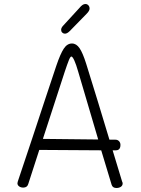

<svg xmlns="http://www.w3.org/2000/svg" viewBox="-20 -928 702 958"><path d="M592 -13Q592 -2 583 4Q574 10 561 10Q542 10 537 -6L485 -178L176 -180L121 -10Q116 8 96 8Q84 8 75.5 2Q67 -4 67 -14Q67 -15 69 -23Q151 -267 205 -432L261 -600Q281 -659 298 -685Q315 -711 339 -711Q361 -711 377 -687.5Q393 -664 410 -610Q469 -421 526 -231H556Q567 -231 574 -223.5Q581 -216 581 -205Q581 -178 558 -178H542L589 -23Q592 -17 592 -13ZM470 -232 370 -571Q360 -606 351 -626Q342 -646 336 -646Q331 -646 323.5 -627.5Q316 -609 303 -570L194 -235ZM285 -779Q285 -790 297 -802L375 -887Q385 -899 392 -903.5Q399 -908 406 -908Q415 -908 421 -901.5Q427 -895 427 -885Q427 -874 412 -859L328 -773Q315 -760 304 -760Q296 -760 290.5 -765.5Q285 -771 285 -779Z"/></svg>

Font: Mali Light
Style: Regular
Weight: 300
Designer: Kitiyaporn Chalermlarp | Katatrad Aksorn Co.,Ltd.
Foundry: Cadson Demak Co.,Ltd.
Version: Version 1.000; ttfautohint (v1.6)